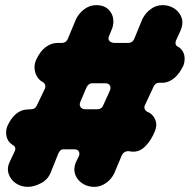

<svg xmlns="http://www.w3.org/2000/svg" viewBox="-20 -707 738 747"><path d="M88 20Q62 20 41.5 6Q21 -8 13.5 -31Q6 -54 19 -80L37 -118Q41 -126 39 -132.5Q37 -139 31 -142L25 -146Q10 -157 5.5 -176Q1 -195 8 -215Q23 -248 42.5 -264Q62 -280 85 -281L102 -282Q116 -282 123 -296L155 -363Q160 -378 148 -387L138 -393Q121 -407 116 -429.5Q111 -452 120 -473Q136 -508 158 -524Q180 -540 204 -540H221Q236 -540 243 -554L276 -633Q288 -657 309 -672Q330 -687 354 -687H355Q392 -687 410 -660.5Q428 -634 417 -598L404 -566Q399 -554 406.5 -547Q414 -540 426 -540H479Q495 -540 502 -555L534 -633Q546 -657 567 -672Q588 -687 612 -687H613Q639 -687 659.5 -673Q680 -659 687 -636.5Q694 -614 682 -587L665 -550Q662 -543 663 -536.5Q664 -530 671 -526L678 -522Q693 -510 697 -492Q701 -474 694 -453Q679 -421 659 -404Q639 -387 616 -385H599Q585 -385 578 -371L544 -298Q540 -290 543 -283Q546 -276 553 -272L562 -268Q579 -257 585.5 -237.5Q592 -218 582 -195Q568 -161 545.5 -138Q523 -115 494 -117L479 -119Q462 -119 454 -103L425 -34Q414 -10 392.5 5Q371 20 347 20H346Q321 20 301 7Q281 -6 273 -27Q265 -48 274 -73L287 -100Q291 -110 286.5 -118Q282 -126 270 -126H230Q215 -128 207 -110L177 -35Q166 -8 139 6Q112 20 89 20ZM311 -282H359Q375 -282 381 -296L406 -351Q413 -365 407.5 -374.5Q402 -384 387 -383H337Q331 -383 325.5 -378.5Q320 -374 317 -368L294 -314Q287 -300 293 -291Q299 -282 311 -282Z"/></svg>

Font: Winky Sans ExtraBold
Style: Italic
Weight: 800
Italic angle: -8.97852°
Designer: Simon Atzbach
Foundry: typofactur
Version: Version 1.205